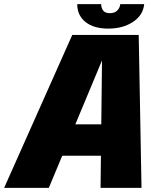

<svg xmlns="http://www.w3.org/2000/svg" viewBox="-56 -906 778 926"><path d="M-36 0 292.5 -737.5H613L626.5 0H429L436 -617H437L179.5 0ZM147 -155 179.5 -306.5H543.5L511 -155ZM316.5 -886H432Q432 -868 441.5 -855.2Q451 -842.5 473.5 -842.5Q496.5 -842.5 509.2 -855Q522 -867.5 524 -886H639.5Q634 -832 585 -800Q536 -768 466 -768Q396 -768 356.2 -800Q316.5 -832 316.5 -886Z"/></svg>

Font: Epilogue Black
Style: Italic
Weight: 900
Italic angle: -12°
Designer: Tyler Finck
Foundry: Etcetera Type Co
Version: Version 2.111